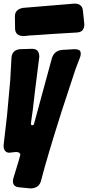

<svg xmlns="http://www.w3.org/2000/svg" viewBox="-21 -843 490 1070"><path d="M112 -642Q65 -642 63 -682Q62 -698 62 -752Q62 -790 106 -799L394 -823Q437 -823 441 -784.5Q445 -746 449 -708Q449 -688 440 -676Q431 -664 410 -662Q254 -653 190 -648L141 -645ZM148 207Q116 204 83.5 200.5Q51 197 51 167Q51 159 53 152Q92 26 92 21Q92 4 68 4L40 7Q37 8 32 8Q-1 8 -1 -33L18 -198L36 -395L43 -522Q47 -565 91 -569L158 -571Q198 -571 198 -527Q194 -489 173 -328Q162 -223 151 -154Q151 -145 159 -145Q167 -145 169 -154L268 -518Q281 -561 326 -565L396 -569Q410 -569 419.5 -564Q429 -559 429 -543Q429 -536 426 -526L400 -458L324 -227Q241 34 208 163Q197 207 148 207Z"/></svg>

Font: Bangerz
Style: Bold
Weight: 700
Designer: vernon adams
Foundry: Vernon Adams
Version: Version 2.10;February 7, 2025;FontCreator 13.0.0.2683 64-bit